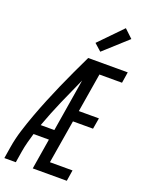

<svg xmlns="http://www.w3.org/2000/svg" viewBox="-183 -1065 874 1150"><g transform="rotate(20 254.5 -490.0)"><path d="M-5 0 7 -74Q16 -130 33.5 -186Q51 -242 71.5 -297.5Q92 -353 114.5 -408Q137 -463 161 -517.5Q185 -572 210.5 -626.5Q236 -681 262 -735H514L503 -665H359L318 -417H446L434 -347H306L260 -70H404L393 0H176L208 -195H110Q101 -165 93 -134.5Q85 -104 80 -74L68 0ZM132 -260H219L274 -596Q236 -513 199.5 -429Q163 -345 132 -260ZM317 -795 272 -835 413 -980 466 -930Z"/></g></svg>

Font: Iosevka Term Curly
Style: Italic
Weight: 400
Italic angle: -9°
Designer: Belleve Invis
Foundry: Belleve Invis
Version: Version 32.3.0